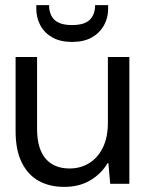

<svg xmlns="http://www.w3.org/2000/svg" viewBox="-20 -719 573 751"><path d="M231 12Q174 12 131.5 -11.5Q89 -35 65 -83.5Q41 -132 41 -206V-496H125V-215Q125 -138 158 -99Q191 -60 252 -60Q295 -60 329 -81Q363 -102 382.5 -142Q402 -182 402 -239V-496H486V0H411L404 -81H401Q376 -39 333 -13.5Q290 12 231 12ZM262 -555Q216 -555 185 -572.5Q154 -590 138 -619.5Q122 -649 122 -685V-699H172Q172 -662 193 -641.5Q214 -621 262 -621Q310 -621 331 -641.5Q352 -662 352 -699H403V-685Q403 -649 386.5 -619.5Q370 -590 339 -572.5Q308 -555 262 -555Z"/></svg>

Font: DM Sans 36pt
Style: Regular
Weight: 400
Designer: Colophon Foundry, Jonny Pinhorn
Foundry: Colophon Foundry
Version: Version 4.004;gftools[0.9.30]